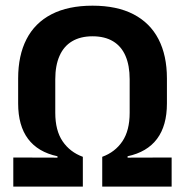

<svg xmlns="http://www.w3.org/2000/svg" viewBox="-20 -674 674 693"><path d="M314 -653.5Q402 -653.5 461.8 -622.5Q521.5 -591.5 552 -532.8Q582.5 -474 582.5 -391V-300.5Q582.5 -220.5 546.8 -172.8Q511 -125 440.5 -110V-105L599.5 -105.5V-0.5H349V-108Q395.5 -125 421.8 -164Q448 -203 448 -267V-388Q448 -437.5 433 -472.2Q418 -507 388 -525Q358 -543 314 -543Q270.5 -543 240.2 -525Q210 -507 194.8 -472.2Q179.5 -437.5 179.5 -388V-267Q179.5 -203 206 -164Q232.5 -125 279 -108V-0.5H28V-105.5L187.5 -105V-110Q117 -125 81.2 -172.8Q45.5 -220.5 45.5 -300.5V-391Q45.5 -474 75.8 -532.8Q106 -591.5 166 -622.5Q226 -653.5 314 -653.5Z"/></svg>

Font: Anek Latin SemiBold
Style: Regular
Weight: 600
Designer: Yesha Goshar
Foundry: Ek Type
Version: Version 1.003